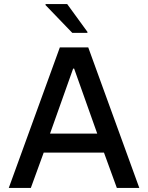

<svg xmlns="http://www.w3.org/2000/svg" viewBox="-20 -920 725 940"><path d="M334 -759H408V-764L309 -900H203V-895ZM23 0H131L194 -173H489L552 0H662L412 -688H273ZM225 -266 338 -584H343L456 -266Z"/></svg>

Font: Saira UNSAM Medium SC
Style: Regular
Weight: 500
Designer: Hector Gatti with collaboration of the Omnibus-Type team
Foundry: Omnibus-Type
Version: Version 1.072;PS 001.072;hotconv 1.0.88;makeotf.lib2.5.64775